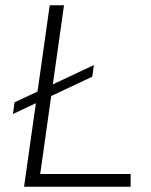

<svg xmlns="http://www.w3.org/2000/svg" viewBox="-20 -706 572 726"><path d="M71 0 168 -686H222L132 -48H474V0ZM29 -275 35 -319 335 -460 329 -416Z"/></svg>

Font: Chivo Medium Thin
Style: Italic
Weight: 250
Italic angle: -8.05°
Version: Version 2.002